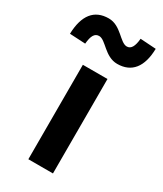

<svg xmlns="http://www.w3.org/2000/svg" viewBox="-265 -910 835 986"><g transform="rotate(30 152.0 -416.5)"><path d="M79 0H225V-560H79ZM229 -652C314 -652 360 -710 362 -818L269 -824C265 -778 252 -754 227 -754C186 -754 149 -833 76 -833C-10 -833 -55 -775 -58 -665L35 -660C39 -708 52 -730 78 -730C118 -730 155 -652 229 -652Z"/></g></svg>

Font: Noto Sans CJK KR Bold
Style: Regular
Weight: 700
Designer: Ryoko NISHIZUKA (kana & ideographs); Paul D. Hunt (Latin, Greek & Cyrillic); Wenlong ZHANG (bopomofo); Sandoll Communica
Foundry: Adobe Systems Incorporated
Version: Version 1.004;PS 1.004;hotconv 1.0.82;makeotf.lib2.5.63406